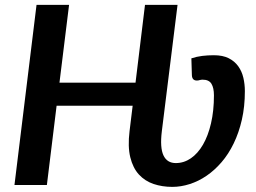

<svg xmlns="http://www.w3.org/2000/svg" viewBox="-20 -742 1026 770"><path d="M747.5 -508Q768.5 -515 791 -517.8Q813.5 -520.5 837.5 -520.5Q873.5 -520.5 897.2 -508.5Q921 -496.5 935.5 -476.2Q950 -456 956 -430Q962 -404 962 -376.5Q962 -314.5 950 -262Q938 -209.5 917.2 -166.8Q896.5 -124 868.5 -91.5Q840.5 -59 808.2 -37Q776 -15 740.8 -3.8Q705.5 7.5 671 7.5Q630.5 7.5 595.8 -4.2Q561 -16 537 -42.2Q513 -68.5 502.5 -111.2Q492 -154 499.5 -215.5L512 -318H207L168 0H38L126.5 -722.5H257L218.5 -410.5H523.5L561.5 -722.5H692L629 -215.5Q621 -150 635.5 -119Q650 -88 685 -88Q717.5 -88 745.5 -107.2Q773.5 -126.5 794 -161.8Q814.5 -197 826.2 -247.2Q838 -297.5 838 -359.5Q838 -389.5 828 -406Q818 -422.5 792.5 -422.5Q786 -422.5 780.8 -420.8Q775.5 -419 769.5 -419Q750 -419 749.5 -441.5Z"/></svg>

Font: Lato 2
Style: Bold Italic
Weight: 700
Italic angle: -7°
Designer: Lukasz Dziedzic with Adam Twardoch and Botio Nikoltchev
Foundry: tyPoland Lukasz Dziedzic
Version: Version 2.015; 2015-08-06; http://www.latofonts.com/